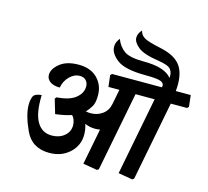

<svg xmlns="http://www.w3.org/2000/svg" viewBox="-137 -1159 1461 1346"><g transform="rotate(15 593.5 -485.5)"><path d="M1177.7 -649.4 1187 -566.4 1176.8 -555.2H1058.1L946.3 19L934.1 27.8L831.1 10.3L940.9 -555.2H802.2L690.4 19L678.2 27.8L575.2 10.3L626 -251Q615.2 -249 607.4 -248.3Q599.6 -247.6 590.3 -247.6Q570.8 -247.6 554.2 -251Q537.6 -254.4 515.6 -262.2Q522 -246.1 525.1 -225.8Q528.3 -205.6 528.3 -187.5Q528.3 -108.4 470 -54.7Q411.6 -1 323.7 -1Q196.8 -1 147.2 -108.9Q97.7 -216.8 97.7 -289.6Q97.7 -324.2 107.9 -349.6Q118.2 -375 168.5 -378.9Q164.1 -249 200.7 -186Q237.3 -123 308.6 -123Q363.3 -123 399.7 -153.3Q436 -183.6 436 -230Q436 -248.5 429.4 -267.6Q422.9 -286.6 410.2 -298.8Q385.7 -290.5 356.7 -284.4Q327.6 -278.3 293.9 -274.4L263.2 -378.4L272.9 -390.6Q364.3 -396.5 409.2 -432.4Q454.1 -468.3 454.1 -516.6Q454.1 -544.4 437.5 -561.3Q420.9 -578.1 393.6 -578.1Q352.5 -578.1 319.3 -544.9Q286.1 -511.7 276.9 -462.4Q231.4 -462.4 205.8 -481Q180.2 -499.5 180.2 -529.3Q180.2 -572.3 229 -612.1Q277.8 -651.9 364.7 -651.9Q452.1 -651.9 501.2 -602.3Q550.3 -552.7 550.3 -478.5Q550.3 -424.3 534.2 -397.5Q518.1 -370.6 497.1 -348.1Q506.8 -346.2 515.9 -345.5Q524.9 -344.7 532.7 -344.7Q580.6 -344.7 617.4 -371.3Q654.3 -397.9 664.1 -447.8L685.1 -555.2H605.5L595.7 -638.2L606.4 -649.4H968.3L969.7 -655.8Q974.1 -678.7 948.2 -690.2Q922.4 -701.7 833.5 -701.7Q687 -701.7 628.9 -745.4Q570.8 -789.1 570.8 -838.4Q570.8 -858.4 577.4 -872.6Q584 -886.7 595.7 -901.4Q614.3 -851.1 654.5 -821.3Q694.8 -791.5 794.4 -791.5Q878.4 -791.5 929 -774.4Q979.5 -757.3 1002.4 -726.6Q1007.3 -763.7 988.8 -788.1Q970.2 -812.5 894 -823.7Q787.1 -839.4 745.8 -873Q704.6 -906.7 704.6 -939.9Q704.6 -954.6 711.4 -970Q718.3 -985.4 731 -997.6Q738.3 -964.4 768.6 -948Q798.8 -931.6 885.3 -913.6Q996.6 -890.6 1038.6 -829.1Q1080.6 -767.6 1069.3 -649.4Z"/></g></svg>

Font: Sitara
Style: Bold Italic
Weight: 700
Italic angle: -11°
Designer: Neelakash Kshetrimayum
Foundry: Neelakash Kshetrimayum
Version: Version 1.000;PS Version 1.000;PS 1.0;hotconv 1.;hotconv 1.0